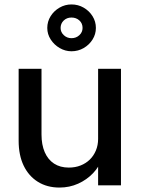

<svg xmlns="http://www.w3.org/2000/svg" viewBox="-20 -835 645 865"><path d="M64 -201V-525H167V-229Q167 -183 181.5 -149.5Q196 -116 223.5 -98Q251 -80 290 -80Q319 -80 343 -89.5Q367 -99 384.5 -116Q402 -133 412 -157Q422 -181 422 -209V-525H525V0H422V-110L440 -122Q428 -85 399.5 -55Q371 -25 332 -7.5Q293 10 248 10Q192 10 150.5 -16Q109 -42 86.5 -89Q64 -136 64 -201ZM193 -709Q193 -738 208 -762Q223 -786 248 -800.5Q273 -815 302 -815Q332 -815 357 -800.5Q382 -786 397 -762Q412 -738 412 -709Q412 -681 397 -657Q382 -633 357 -618.5Q332 -604 302 -604Q274 -604 249 -618.5Q224 -633 208.5 -657Q193 -681 193 -709ZM352 -709Q352 -730 337.5 -743Q323 -756 302 -756Q281 -756 267 -742.5Q253 -729 253 -709Q253 -690 267.5 -676.5Q282 -663 302 -663Q323 -663 337.5 -676.5Q352 -690 352 -709Z"/></svg>

Font: Our Lexend
Style: Regular
Weight: 400
Designer: Bonnie Shaver-Troup, Thomas Jockin
Foundry: Lexend
Version: Version 1.007